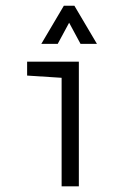

<svg xmlns="http://www.w3.org/2000/svg" viewBox="-20 -654 478 674"><path d="M196.3 -380.9 75.2 -388.7V-437.5H256.8V0H196.3ZM320.3 -500H262.7L222.7 -574.2L182.6 -500H125L204.1 -633.8H241.2Z"/></svg>

Font: Sudo Light
Style: Regular
Weight: 300
Monospace: yes
Designer: Jens Kutilek
Foundry: Jens Kutilek
Version: Version 0.040